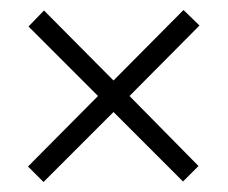

<svg xmlns="http://www.w3.org/2000/svg" viewBox="-20 -546 455 384"><path d="M347 -526 379 -495 239 -354 377 -214 346 -183 207 -322 67 -182 36 -213 176 -354 37 -493 68 -525 207 -385Z"/></svg>

Font: Noto Sans Lao Looped UI ExCd Lt
Style: Regular
Weight: 300
Width: 2
Designer: Mark Frömberg, Ben Mitchell
Foundry: The Fontpad Ltd
Version: Version 1.001